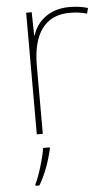

<svg xmlns="http://www.w3.org/2000/svg" viewBox="-54 -639 483 830"><g transform="rotate(-5 187.5 -223.5)"><path d="M278 -602C193 -602 138 -554 119 -493H117L115 -594H91V-66H117V-363C117 -494 167 -577 278 -577C308 -577 328 -574 353 -567L359 -591C335 -598 310 -602 278 -602ZM142 1V-5H113C107 38 82 119 66 149V155H83C111 108 130 53 142 1Z"/></g></svg>

Font: Noto Sans Malayalam UI Thin
Style: Regular
Weight: 100
Designer: Jelle Bosma - Monotype Design Team
Foundry: Monotype Imaging Inc.
Version: Version 2.104